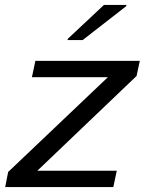

<svg xmlns="http://www.w3.org/2000/svg" viewBox="-20 -756 590 776"><path d="M1 0 13 -61 416 -444H109L123 -510H545L532 -449L131 -66H452L438 0ZM253 -594 254 -599 400 -736H491L490 -731L314 -594Z"/></svg>

Font: Saira SemiExpanded
Style: Italic
Weight: 400
Width: 6
Italic angle: -12°
Designer: Hector Gatti with collaboration of the Omnibus-Type team
Foundry: Omnibus-Type
Version: Version 1.101